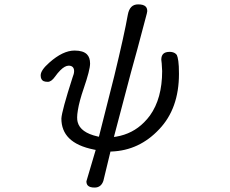

<svg xmlns="http://www.w3.org/2000/svg" viewBox="-20 -721 1040 869"><path d="M408.2 127.9Q437.5 127.9 447.8 97.7L480 -35.2H484.9Q610.4 -40 700.2 -135.7Q790 -229.5 790 -386.7Q790 -424.8 787.1 -444.6Q784.2 -464.4 780.3 -472.2Q775.9 -478 770.5 -481Q760.7 -486.3 748 -486.3Q728 -486.3 718.8 -477.1Q710 -468.3 710 -450.7L711.9 -434.1L713.9 -399.4Q713.9 -275.4 658.7 -198.2Q647 -182.1 632.3 -167.5Q580.6 -115.2 505.9 -102.5L495.6 -101.1L572.8 -393.6L602.1 -500L644.5 -659.7L646.5 -670.4Q646.5 -684.1 639.2 -691.4Q629.4 -701.2 605.5 -701.2Q585.9 -701.2 574.5 -689.7Q563 -678.2 558.6 -654.8Q543 -565.9 497.1 -376.5L427.7 -102.1L421.4 -103.5Q343.8 -121.1 331.5 -168.5Q329.1 -177.2 329.1 -189.9Q329.1 -202.6 332.5 -222.7Q338.9 -262.7 358.9 -320.8Q387.7 -404.3 387.7 -433.6Q387.7 -460.9 373.5 -475.1Q356.4 -492.2 317.4 -492.2Q264.6 -492.2 203.1 -437.5Q164.1 -403.3 164.1 -379.9Q164.1 -360.4 176.8 -354Q184.1 -350.6 196.3 -350.6Q212.4 -350.6 229 -374Q240.7 -390.6 252.9 -402.8Q273.9 -423.8 291 -423.8Q302.7 -423.8 309.1 -417.5Q315.4 -411.1 315.4 -399.2Q315.4 -387.2 308.1 -369.6Q259.8 -219.2 257.8 -184.6Q257.8 -130.4 292.5 -95.7Q329.1 -59.1 405.8 -43.9L413.1 -42.5L371.1 99.6Q371.1 112.3 377.9 119.1Q386.7 127.9 408.2 127.9Z"/></svg>

Font: YuPearl-Light
Style: Light
Weight: 300
Designer: Max Yao
Foundry: Max-Everyday
Version: Version 1.011; ttfautohint (v1.8.3)